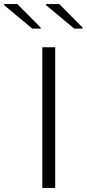

<svg xmlns="http://www.w3.org/2000/svg" viewBox="-82 -919 424 939"><path d="M125 0V-688H188V0ZM322 -779H281L143 -894V-899H208L322 -784ZM117 -779H76L-62 -894V-899H3L117 -784Z"/></svg>

Font: Saira Expanded Light
Style: Regular
Weight: 300
Width: 7
Designer: Hector Gatti with collaboration of the Omnibus-Type team
Foundry: Omnibus-Type
Version: Version 1.101